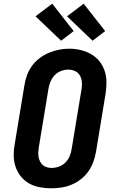

<svg xmlns="http://www.w3.org/2000/svg" viewBox="-20 -1009 640 1037"><path d="M256 8Q224 8 193 2Q162 -4 136 -19Q110 -34 91.5 -57.5Q73 -81 63.5 -110Q54 -139 54 -171Q54 -203 60 -234L112 -549Q116 -576 126 -603Q136 -630 153 -653.5Q170 -677 194 -695Q218 -713 244.5 -724Q271 -735 298.5 -740.5Q326 -746 354 -746Q386 -746 416.5 -738.5Q447 -731 473 -716Q499 -701 517.5 -677.5Q536 -654 545.5 -625Q555 -596 555 -564Q555 -532 550 -501L498 -186Q493 -159 483 -132Q473 -105 456 -81.5Q439 -58 415.5 -40Q392 -22 365 -11Q338 0 310.5 4Q283 8 256 8ZM258 -102Q278 -102 298 -109Q318 -116 333 -131Q348 -146 356 -165.5Q364 -185 367 -204L419 -519Q423 -539 422.5 -559.5Q422 -580 413.5 -597.5Q405 -615 387.5 -624Q370 -633 349 -633Q329 -633 309.5 -625.5Q290 -618 275.5 -603Q261 -588 253 -569Q245 -550 242 -531L190 -216Q188 -203 187 -189.5Q186 -176 188 -163Q190 -150 195.5 -138.5Q201 -127 210 -118.5Q219 -110 232 -106Q245 -102 258 -102ZM480 -789 342 -921 432 -989 548 -841ZM310 -789 172 -921 262 -989 378 -841Z"/></svg>

Font: Iosevka Slab XBdEx
Style: Italic
Weight: 800
Width: 7
Italic angle: -9°
Monospace: yes
Designer: Belleve Invis
Foundry: Belleve Invis
Version: Version 11.1.1; ttfautohint (v1.8.3)